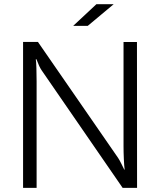

<svg xmlns="http://www.w3.org/2000/svg" viewBox="-20 -902 769 922"><path d="M442.9 -881.8H525.9L401.4 -777.8H331.5ZM90.8 -700.7H162.1L546.9 -144Q553.2 -134.8 562.5 -116.2Q571.8 -97.7 576.7 -87.4H578.6Q576.2 -105.5 574.7 -138.2Q573.2 -170.9 573.2 -199.7V-700.2H637.7L638.2 0H568.8L180.2 -564Q168.9 -580.1 154.8 -617.7H151.9Q153.8 -607.4 154.8 -574.5Q155.8 -541.5 155.8 -511.2V0H90.8Z"/></svg>

Font: Selawik Semilight
Style: Regular
Weight: 300
Designer: Aaron Bell
Foundry: Microsoft Corporation
Version: Version 1.01